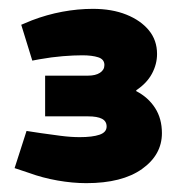

<svg xmlns="http://www.w3.org/2000/svg" viewBox="-20 -830 422 434"><path d="M175 -416Q144 -416 110 -422Q76 -428 46 -439L13 -450L40 -534L73 -529Q94 -526 117 -523Q140 -520 160 -520Q189 -520 205 -525.5Q221 -531 221 -544Q221 -556 210.5 -561.5Q200 -567 179 -567H82V-659H179Q196 -659 206 -665.5Q216 -672 216 -683Q216 -696 202 -700.5Q188 -705 166 -705Q147 -705 122 -703Q97 -701 69 -696L53 -693L28 -774L52 -784Q86 -797 121 -803.5Q156 -810 190 -810Q233 -810 265.5 -797Q298 -784 316.5 -761.5Q335 -739 335 -708Q335 -685 323.5 -663.5Q312 -642 288 -626V-624Q315 -610 330.5 -586Q346 -562 346 -529Q346 -480 301 -448Q256 -416 175 -416Z"/></svg>

Font: REM Medium ExtraBold
Style: Regular
Weight: 800
Version: Version 1.005;gftools[0.9.28]